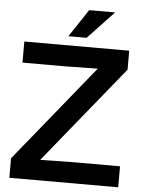

<svg xmlns="http://www.w3.org/2000/svg" viewBox="-60 -961 751 1009"><g transform="rotate(5 315.0 -457.0)"><path d="M27.8 0V-103L440.9 -611.8L270 -608.9H43.9V-720.2H597.2V-620.1L181.2 -107.9L354 -110.8H602.1V0ZM272 -768.1 369.1 -914.1H505.9L368.2 -768.1Z"/></g></svg>

Font: Aspekta 550
Style: Regular
Weight: 550
Designer: Ivo Dolenc
Version: Version 2.000